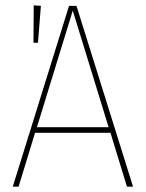

<svg xmlns="http://www.w3.org/2000/svg" viewBox="-20 -703 549 723"><path d="M458 0 396 -203H112L50 0H28L240 -681H268L481 0ZM119 -224H389L254 -663ZM107 -683 134 -681 123 -542H106Z"/></svg>

Font: Fira Sans Condensed Thin
Style: Regular
Weight: 250
Width: 3
Designer: Carrois Corporate & Edenspiekermann AG
Foundry: Carrois Corporate GbR & Edenspiekermann AG
Version: Version 4.203